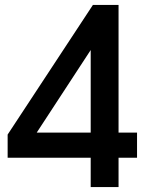

<svg xmlns="http://www.w3.org/2000/svg" viewBox="-20 -759 598 779"><path d="M11 -213 357 -739H461V-221H536V-119H461V0H348V-119H11ZM348 -221V-556L129 -221Z"/></svg>

Font: Involve SemiBold
Style: Regular
Weight: 600
Designer: Stefan Peev
Foundry: Context Ltd.
Version: Version 1.001